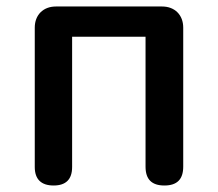

<svg xmlns="http://www.w3.org/2000/svg" viewBox="-20 -571 670 591"><path d="M87 -275V-57C87 -19 107 0 145 0C183 0 202 -19 202 -57V-458H428V-58C428 -19 447 0 486 0C525 0 544 -19 544 -58V-486C544 -525 518 -551 479 -551H315H152C113 -551 87 -525 87 -486Z"/></svg>

Font: GenSenRounded2 TW M
Style: Regular
Weight: 500
Version: Version 2.100;PS 2.1;hotconv 16.6.51;makeotf.lib2.5.65220 DE